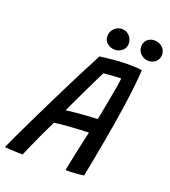

<svg xmlns="http://www.w3.org/2000/svg" viewBox="-189 -953 950 1070"><g transform="rotate(20 285.5 -417.5)"><path d="M69.5 7.5Q57 7.5 36.2 6.8Q15.5 6 -4.8 5Q-25 4 -37.5 2.5Q-26 -23.5 -4 -70.5Q18 -117.5 46.8 -177Q75.5 -236.5 107.8 -302.2Q140 -368 172.2 -432.8Q204.5 -497.5 233.8 -554.2Q263 -611 285 -652.5Q317 -657 363.5 -661.5Q410 -666 455 -666Q497 -666 533 -661.5Q529 -574 505.2 -414.8Q481.5 -255.5 431.5 0Q413 3.5 380.5 5.5Q348 7.5 323.5 7.5Q327 -10.5 333.5 -42.5Q340 -74.5 348 -111.2Q356 -148 363 -181Q370 -214 375 -233.5Q355 -233 324 -231.5Q293 -230 261 -227.5Q229 -225 204.5 -222.5Q180 -220 172.5 -218.5Q151.5 -175.5 131.5 -132.2Q111.5 -89 95.2 -52.5Q79 -16 69.5 7.5ZM210 -305.5Q229 -309 262.5 -312.2Q296 -315.5 332 -317.8Q368 -320 395.5 -321Q398.5 -336.5 405 -370.5Q411.5 -404.5 419.2 -445.2Q427 -486 433 -522.2Q439 -558.5 441 -578.5Q429.5 -578.5 408 -577.2Q386.5 -576 366.2 -574.2Q346 -572.5 337.5 -571.5Q329 -554.5 309.2 -514.2Q289.5 -474 263.5 -419.5Q237.5 -365 210 -305.5ZM550 -722.5Q523.5 -722.5 504 -740Q484.5 -757.5 484.5 -784Q484.5 -810 501.5 -825.8Q518.5 -841.5 542.5 -841.5Q570 -841.5 589.8 -824.5Q609.5 -807.5 609.5 -780.5Q609.5 -753.5 591.5 -738Q573.5 -722.5 550 -722.5ZM351.5 -716.5Q327 -716.5 307.2 -732.2Q287.5 -748 287.5 -773.5Q287.5 -801.5 306.5 -820.5Q325.5 -839.5 350.5 -839.5Q377.5 -839.5 395.8 -820.5Q414 -801.5 414 -774.5Q414 -749 395 -732.8Q376 -716.5 351.5 -716.5Z"/></g></svg>

Font: Grandstander
Style: Italic
Weight: 400
Italic angle: -15°
Designer: Tyler Finck
Foundry: Etcetera Type Co
Version: Version 1.200; ttfautohint (v1.8.3)